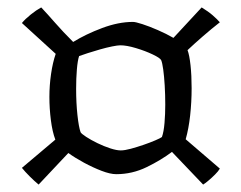

<svg xmlns="http://www.w3.org/2000/svg" viewBox="-20 -549 650 517"><path d="M84 -52Q73 -61 60 -74Q47 -87 39 -97L129 -173Q121 -194 117 -225.5Q113 -257 113 -288Q113 -319 117.5 -350Q122 -381 130 -404L39 -487Q48 -498 63 -510Q78 -522 91 -529Q108 -511 128.5 -487.5Q149 -464 177 -436Q211 -457 255 -473.5Q299 -490 338 -490Q345 -490 363.5 -484Q382 -478 405 -468Q428 -458 447 -447L523 -529Q541 -518 552.5 -508Q564 -498 572 -489Q549 -471 526 -451Q503 -431 485 -414Q490 -401 493 -373.5Q496 -346 496 -312Q496 -274 492 -238Q488 -202 480 -174L572 -95Q568 -88 559 -79Q550 -70 541 -62.5Q532 -55 527 -52L443 -140Q414 -118 375 -99Q336 -80 293 -80Q277 -80 253.5 -89Q230 -98 206 -111Q182 -124 164 -137ZM305 -144Q316 -144 332.5 -148.5Q349 -153 366.5 -159Q384 -165 398 -171Q412 -177 416 -180Q421 -194 423 -218Q425 -242 425 -267Q425 -294 423.5 -319Q422 -344 419.5 -362Q417 -380 414 -387Q411 -393 391 -402.5Q371 -412 346 -419.5Q321 -427 304 -427Q297 -427 282 -424Q267 -421 249.5 -416Q232 -411 216.5 -406Q201 -401 193 -398Q189 -386 187 -362Q185 -338 185 -310Q185 -272 188.5 -239.5Q192 -207 197 -193Q199 -189 212 -180.5Q225 -172 242.5 -163.5Q260 -155 277 -149.5Q294 -144 305 -144Z"/></svg>

Font: Texturina 12pt Light
Style: Regular
Weight: 300
Designer: Guillermo Torres Carreño
Foundry: Omnibus-Type
Version: Version 1.002